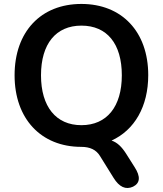

<svg xmlns="http://www.w3.org/2000/svg" viewBox="-20 -735 825 974"><path d="M655 212C691 194 694 161 663 113L620 45C597 9 575 -12 546 -22C662 -75 732 -194 732 -354C732 -574 598 -715 393 -715C187 -715 54 -574 54 -353C54 -133 188 10 392 10C437 10 468 25 487 56L556 167C585 214 618 229 655 212ZM393 -100C264 -100 188 -194 188 -353C188 -513 264 -605 393 -605C523 -605 598 -513 598 -353C598 -194 522 -100 393 -100Z"/></svg>

Font: Nunito
Style: Bold
Weight: 700
Designer: Vernon Adams
Foundry: Vernon Adams
Version: Version 3.602